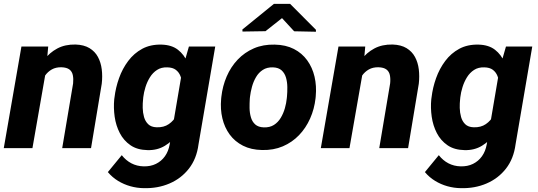

<svg xmlns="http://www.w3.org/2000/svg" viewBox="-25 -770 2795 998"><path d="M214.8 -407.2 143.6 0H-5.4L86.4 -528.3H225.6ZM174.3 -282.7 140.6 -281.2Q145.5 -328.6 161.1 -375Q176.8 -421.4 204.3 -458.7Q231.9 -496.1 272.5 -517.8Q313 -539.6 367.7 -538.6Q411.6 -537.1 440.2 -519.8Q468.8 -502.4 484.1 -473.9Q499.5 -445.3 503.9 -409.4Q508.3 -373.5 503.9 -335L448.2 0H298.3L355 -336.4Q357.4 -360.4 353.5 -379.4Q349.6 -398.4 335.7 -408.9Q321.8 -419.4 294.4 -420.4Q265.1 -420.9 244.1 -408.9Q223.1 -397 209 -376.7Q194.8 -356.4 186.8 -331.8Q178.7 -307.1 174.3 -282.7Z M957 -528.3H1093.8L1006.8 -19.5Q997.1 55.2 957 106.4Q917 157.7 856 183.8Q794.9 210 721.7 208Q686.5 207.5 652.6 198Q618.7 188.5 588.6 170.2Q558.6 151.9 535.6 124.5L607.9 36.6Q629.4 64 658 78.9Q686.5 93.8 721.2 94.7Q757.3 95.7 785.6 81.8Q814 67.9 832.3 42.2Q850.6 16.6 856.9 -19L923.8 -412.6ZM568.8 -254.4 570.3 -264.6Q576.2 -314.5 593.8 -363.8Q611.3 -413.1 641.4 -453.1Q671.4 -493.2 714.4 -516.4Q757.3 -539.6 814.9 -538.1Q867.7 -536.6 900.1 -511.2Q932.6 -485.8 949.2 -446Q965.8 -406.2 971.2 -360.1Q976.6 -314 974.6 -270.5L973.1 -252.4Q965.3 -209.5 947.3 -162.8Q929.2 -116.2 900.6 -76.4Q872.1 -36.6 832.5 -12.5Q793 11.7 741.7 10.3Q688.5 9.3 653.1 -15.1Q617.7 -39.6 597.7 -78.4Q577.6 -117.2 571 -163.3Q564.5 -209.5 568.8 -254.4ZM719.7 -264.6 718.8 -254.4Q716.3 -233.9 716.8 -209.2Q717.3 -184.6 723.6 -161.9Q730 -139.2 745.4 -124.3Q760.7 -109.4 788.6 -108.4Q826.2 -106.9 852.3 -124.8Q878.4 -142.6 893.3 -171.9Q908.2 -201.2 913.1 -234.9L919.9 -286.6Q922.4 -309.6 921.4 -332.5Q920.4 -355.5 912.8 -375Q905.3 -394.5 888.9 -407Q872.6 -419.4 844.2 -419.9Q813.5 -420.9 791.3 -406.5Q769 -392.1 754.4 -368.4Q739.7 -344.7 731.2 -317.4Q722.7 -290 719.7 -264.6Z M1124.5 -255.9 1125.5 -266.1Q1131.8 -322.8 1153.3 -372.6Q1174.8 -422.4 1210.4 -460Q1246.1 -497.6 1294.4 -518.6Q1342.8 -539.6 1402.8 -538.1Q1460.4 -537.1 1502.7 -515.4Q1544.9 -493.7 1571.8 -456.5Q1598.6 -419.4 1609.9 -371.6Q1621.1 -323.7 1616.2 -270L1615.2 -259.3Q1608.9 -203.1 1586.9 -153.8Q1564.9 -104.5 1529.3 -67.4Q1493.7 -30.3 1445.3 -9.5Q1397 11.2 1337.4 9.8Q1280.3 8.8 1238 -12.7Q1195.8 -34.2 1168.9 -70.8Q1142.1 -107.4 1130.9 -154.8Q1119.6 -202.1 1124.5 -255.9ZM1274.4 -266.1 1273.4 -255.9Q1272 -233.9 1272.2 -208.7Q1272.5 -183.6 1279.1 -160.6Q1285.6 -137.7 1301.5 -123.3Q1317.4 -108.9 1346.2 -107.9Q1377.4 -106.9 1398.9 -120.6Q1420.4 -134.3 1434.3 -157.5Q1448.2 -180.7 1455.8 -207.5Q1463.4 -234.4 1465.8 -259.8L1466.8 -270Q1468.8 -291.5 1468.5 -317.1Q1468.3 -342.8 1461.7 -366Q1455.1 -389.2 1439 -404.1Q1422.9 -418.9 1394 -419.9Q1362.8 -420.9 1341.1 -406.7Q1319.3 -392.6 1305.7 -369.1Q1292 -345.7 1284.7 -318.6Q1277.3 -291.5 1274.4 -266.1ZM1482.9 -750 1617.2 -615.2V-605L1503.9 -607.4L1440.9 -675.8L1355 -607.9L1235.4 -606L1234.9 -616.7L1398.9 -750Z M1862.8 -407.2 1791.5 0H1642.6L1734.4 -528.3H1873.5ZM1822.3 -282.7 1788.6 -281.2Q1793.5 -328.6 1809.1 -375Q1824.7 -421.4 1852.3 -458.7Q1879.9 -496.1 1920.4 -517.8Q1960.9 -539.6 2015.6 -538.6Q2059.6 -537.1 2088.1 -519.8Q2116.7 -502.4 2132.1 -473.9Q2147.5 -445.3 2151.9 -409.4Q2156.2 -373.5 2151.9 -335L2096.2 0H1946.3L2002.9 -336.4Q2005.4 -360.4 2001.5 -379.4Q1997.6 -398.4 1983.6 -408.9Q1969.7 -419.4 1942.4 -420.4Q1913.1 -420.9 1892.1 -408.9Q1871.1 -397 1856.9 -376.7Q1842.8 -356.4 1834.7 -331.8Q1826.7 -307.1 1822.3 -282.7Z M2605 -528.3H2741.7L2654.8 -19.5Q2645 55.2 2605 106.4Q2564.9 157.7 2503.9 183.8Q2442.9 210 2369.6 208Q2334.5 207.5 2300.5 198Q2266.6 188.5 2236.6 170.2Q2206.5 151.9 2183.6 124.5L2255.9 36.6Q2277.3 64 2305.9 78.9Q2334.5 93.8 2369.1 94.7Q2405.3 95.7 2433.6 81.8Q2461.9 67.9 2480.2 42.2Q2498.5 16.6 2504.9 -19L2571.8 -412.6ZM2216.8 -254.4 2218.3 -264.6Q2224.1 -314.5 2241.7 -363.8Q2259.3 -413.1 2289.3 -453.1Q2319.3 -493.2 2362.3 -516.4Q2405.3 -539.6 2462.9 -538.1Q2515.6 -536.6 2548.1 -511.2Q2580.6 -485.8 2597.2 -446Q2613.8 -406.2 2619.1 -360.1Q2624.5 -314 2622.6 -270.5L2621.1 -252.4Q2613.3 -209.5 2595.2 -162.8Q2577.1 -116.2 2548.6 -76.4Q2520 -36.6 2480.5 -12.5Q2440.9 11.7 2389.6 10.3Q2336.4 9.3 2301 -15.1Q2265.6 -39.6 2245.6 -78.4Q2225.6 -117.2 2219 -163.3Q2212.4 -209.5 2216.8 -254.4ZM2367.7 -264.6 2366.7 -254.4Q2364.3 -233.9 2364.7 -209.2Q2365.2 -184.6 2371.6 -161.9Q2377.9 -139.2 2393.3 -124.3Q2408.7 -109.4 2436.5 -108.4Q2474.1 -106.9 2500.2 -124.8Q2526.4 -142.6 2541.3 -171.9Q2556.2 -201.2 2561 -234.9L2567.9 -286.6Q2570.3 -309.6 2569.3 -332.5Q2568.4 -355.5 2560.8 -375Q2553.2 -394.5 2536.9 -407Q2520.5 -419.4 2492.2 -419.9Q2461.4 -420.9 2439.2 -406.5Q2417 -392.1 2402.3 -368.4Q2387.7 -344.7 2379.2 -317.4Q2370.6 -290 2367.7 -264.6Z"/></svg>

Font: Roboto ExtraBold
Style: Italic
Weight: 800
Designer: Christian Robertson
Foundry: Google
Version: Version 3.009; 2024